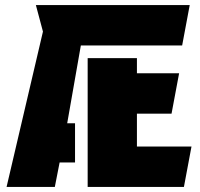

<svg xmlns="http://www.w3.org/2000/svg" viewBox="-20 -740 793 760"><path d="M277 -252V-97H216L197 0H6L150 -615L122 -720H731L701 -560H300L246 -252ZM327 -510H522V-450H689L659 -290H522V-160H738L708 0H327Z"/></svg>

Font: Protest Guerrilla
Style: Regular
Weight: 400
Designer: Octavio Pardo
Foundry: Ashler Design
Version: Version 2.005; ttfautohint (v1.8.4.7-5d5b)